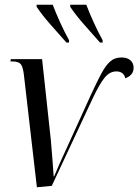

<svg xmlns="http://www.w3.org/2000/svg" viewBox="-20 -786 585 812"><path d="M81 -470Q77 -504 67.5 -515Q58 -526 34 -526H24L26 -536H158L195 -194Q198 -158 201.5 -115Q205 -72 207 -40H209Q231 -93 259 -153L365 -386Q389 -438 407.5 -473Q426 -508 445.5 -525.5Q465 -543 494 -543Q518 -543 531.5 -531Q545 -519 545 -500Q545 -482 535 -471Q525 -460 510 -455Q503 -484 472 -484Q444 -484 422.5 -457.5Q401 -431 373 -372L199 0L136 6ZM261 -606Q231 -640 195.5 -680Q160 -720 135 -757V-766H203Q215 -734 234 -692Q253 -650 272 -616V-606ZM403 -606Q373 -640 337.5 -680Q302 -720 277 -757V-766H345Q357 -734 376 -692Q395 -650 414 -616V-606Z"/></svg>

Font: Noto Serif Display Condensed
Style: Italic
Weight: 400
Width: 3
Italic angle: -12°
Designer: Monotype Design Team
Foundry: Monotype Imaging Inc.
Version: Version 2.009